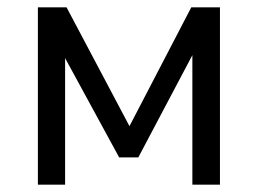

<svg xmlns="http://www.w3.org/2000/svg" viewBox="-20 -502 701 522"><path d="M83 0V-482H161L332 -159L500 -482H578V0H503V-352L356 -74H304L157 -344V0Z"/></svg>

Font: Cantarell
Style: Regular
Weight: 400
Designer: Dave Crossland, Nikolaus Waxweiler, Florian Fecher, Jacques Le Bailly, Eben Sorkin, Alexei Vanyashin, Alexios Zavras, Em
Version: Version 0.303